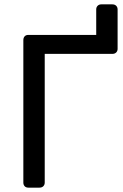

<svg xmlns="http://www.w3.org/2000/svg" viewBox="-20 -860 563 880"><path d="M495 -840Q506 -840 512.5 -833.5Q519 -827 519 -817V-636Q519 -626 512.5 -619.5Q506 -613 495 -613H185V-23Q185 -13 178.5 -6.5Q172 0 161 0H110Q99 0 93 -6.5Q87 -13 87 -23V-676Q87 -687 93 -693.5Q99 -700 110 -700H421V-817Q421 -827 427.5 -833.5Q434 -840 444 -840Z"/></svg>

Font: DVN-Rubik
Style: Regular
Weight: 400
Designer: Hubert and Fischer
Foundry: Hubert & Fischer
Version: Version 2.102